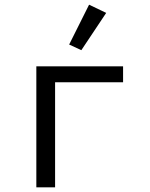

<svg xmlns="http://www.w3.org/2000/svg" viewBox="-20 -799 640 819"><path d="M135 -516H505V-448H215V0H135ZM327 -585 275 -609 360 -779 433 -744Z"/></svg>

Font: IBM Plaex Mono
Style: Regular
Weight: 400
Designer: Mike Abbink, Paul van der Laan, Pieter van Rosmalen
Foundry: Bold Monday
Version: Version 2.003